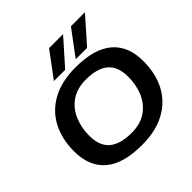

<svg xmlns="http://www.w3.org/2000/svg" viewBox="-233 -1139 1349 1349"><g transform="rotate(-45 442.0 -464.0)"><path d="M427 8Q241 8 149.5 -70.5Q58 -149 58 -299Q58 -422 107 -514.5Q156 -607 251 -658Q346 -709 482 -709Q668 -709 760 -630Q852 -551 851 -402Q851 -278 802 -186Q753 -94 658.5 -43Q564 8 427 8ZM436 -104Q523 -104 581 -143.5Q639 -183 668.5 -250Q698 -317 698 -401Q698 -502 641.5 -549.5Q585 -597 473 -597Q387 -597 328.5 -557.5Q270 -518 240.5 -450.5Q211 -383 211 -300Q211 -199 267.5 -151.5Q324 -104 436 -104ZM524 -748 664 -936H803L637 -748ZM307 -748 447 -936H586L419 -748Z"/></g></svg>

Font: Georama Extended SemiBold
Style: Italic
Weight: 600
Width: 7
Italic angle: -9°
Designer: Jean-Baptiste Levee
Foundry: Production Type
Version: Version 1.000